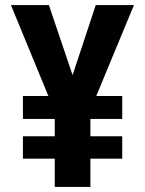

<svg xmlns="http://www.w3.org/2000/svg" viewBox="-20 -734 570 754"><path d="M195 0H335V-111H460V-199H335V-267H460V-357H358L506 -714H356L265 -439L172 -714H23L170 -357H70V-267H195V-199H70V-111H195Z"/></svg>

Font: Noto Sans Mono Condensed ExtraBold
Style: Regular
Weight: 800
Width: 3
Designer: Monotype Design Team
Foundry: Monotype Imaging Inc.
Version: Version 2.014